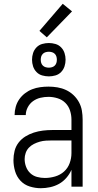

<svg xmlns="http://www.w3.org/2000/svg" viewBox="-20 -985 515 1013"><path d="M195 8Q166 8 137 -1Q108 -10 88 -31.5Q68 -53 59.5 -82Q51 -111 51 -140Q51 -165 57 -189Q63 -213 78 -232.5Q93 -252 114 -265Q135 -278 158.5 -285.5Q182 -293 206.5 -296Q231 -299 255 -299H357V-354Q357 -378 349.5 -401.5Q342 -425 325 -442Q308 -459 284 -466.5Q260 -474 236 -474Q214 -474 193 -469Q172 -464 154.5 -451.5Q137 -439 126.5 -419Q116 -399 116 -378H57Q57 -400 63 -421.5Q69 -443 81.5 -461Q94 -479 111.5 -492.5Q129 -506 149.5 -514Q170 -522 192 -525Q214 -528 236 -528Q260 -528 283.5 -524Q307 -520 328.5 -510Q350 -500 367.5 -483.5Q385 -467 396.5 -446Q408 -425 412 -401.5Q416 -378 416 -354V0H357V-89Q347 -66 330 -46.5Q313 -27 291.5 -15Q270 -3 245 2.5Q220 8 195 8ZM217 -46Q244 -46 271 -54Q298 -62 318 -80Q338 -98 347.5 -124Q357 -150 357 -177V-244H255Q239 -244 222.5 -243Q206 -242 190 -237.5Q174 -233 159 -225.5Q144 -218 132.5 -206Q121 -194 115.5 -178Q110 -162 110 -146Q110 -125 117.5 -105Q125 -85 140 -71Q155 -57 175.5 -51.5Q196 -46 217 -46ZM238 -582Q220 -582 202.5 -587Q185 -592 172.5 -605Q160 -618 154.5 -635Q149 -652 149 -670Q149 -688 154.5 -705Q160 -722 172.5 -735Q185 -748 202.5 -753Q220 -758 238 -758Q255 -758 272.5 -753Q290 -748 302.5 -735Q315 -722 320.5 -705Q326 -688 326 -670Q326 -652 320.5 -635Q315 -618 302.5 -605Q290 -592 272.5 -587Q255 -582 238 -582ZM238 -628Q246 -628 254.5 -630.5Q263 -633 269 -639Q275 -645 277.5 -653Q280 -661 280 -670Q280 -679 277.5 -687Q275 -695 269 -701Q263 -707 254.5 -709.5Q246 -712 238 -712Q229 -712 220.5 -709.5Q212 -707 206 -701Q200 -695 197.5 -687Q195 -679 195 -670Q195 -661 197.5 -653Q200 -645 206 -639Q212 -633 220.5 -630.5Q229 -628 238 -628ZM227 -788 188 -822 311 -965 360 -925Z"/></svg>

Font: Iosevka QP Light
Style: Regular
Weight: 300
Designer: Belleve Invis
Foundry: Belleve Invis
Version: Version 20.0.0; ttfautohint (v1.8.4)